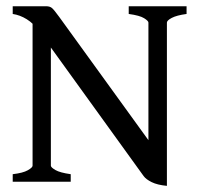

<svg xmlns="http://www.w3.org/2000/svg" viewBox="-20 -586 642 619"><path d="M581.5 -541Q549.3 -536.6 533.7 -528.3Q518.1 -520 518.1 -513.2V-14.2L458.5 -31.7V-513.2Q458.5 -518.6 444.6 -527.3Q430.7 -536.1 395 -541V-565.9H581.5ZM518.1 13.2Q487.3 10.3 469 1.2Q450.7 -7.8 442.9 -18.6L106.4 -484.9Q88.4 -510.3 66.4 -523.9Q44.4 -537.6 21 -541V-565.9H128.4Q141.1 -565.9 147.9 -559.8Q154.8 -553.7 171.4 -530.8L461.9 -129.4Q468.3 -120.6 481.7 -103.5Q495.1 -86.4 506.6 -72.3Q518.1 -58.1 518.1 -58.1ZM21 0V-24.4Q54.2 -28.3 69.6 -37.1Q85 -45.9 85 -51.8V-531.7L144 -548.3V-51.8Q144 -46.4 158.7 -37.8Q173.3 -29.3 208 -24.4V0Z"/></svg>

Font: Dai Banna SIL
Style: Regular
Weight: 400
Designer: Victor Gaultney
Foundry: SIL International
Version: Version 4.000